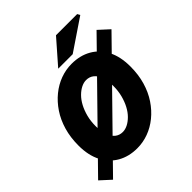

<svg xmlns="http://www.w3.org/2000/svg" viewBox="-252 -1017 1218 1218"><g transform="rotate(-45 357.0 -408.0)"><path d="M58 44 -12 -20 656 -702 726 -638ZM308 12Q233 12 176.5 -20.5Q120 -53 88 -114.5Q56 -176 56 -264Q56 -337 74 -398.5Q92 -460 124.5 -508.5Q157 -557 199.5 -591.5Q242 -626 291 -644Q340 -662 392 -662Q467 -662 524 -629.5Q581 -597 612.5 -535.5Q644 -474 644 -386Q644 -313 626 -251.5Q608 -190 575.5 -141.5Q543 -93 500.5 -58.5Q458 -24 409 -6Q360 12 308 12ZM316 -126Q338 -126 361 -137.5Q384 -149 405.5 -170.5Q427 -192 443.5 -223Q460 -254 470 -292.5Q480 -331 480 -376Q480 -423 468.5 -456Q457 -489 435.5 -506.5Q414 -524 384 -524Q362 -524 339 -512.5Q316 -501 294.5 -479.5Q273 -458 256.5 -427Q240 -396 230 -357.5Q220 -319 220 -274Q220 -227 231.5 -194Q243 -161 264.5 -143.5Q286 -126 316 -126ZM310 -700 450 -860H640L650 -842L440 -700Z"/></g></svg>

Font: Source Sans 3 ExtraLight Black
Style: Italic
Weight: 900
Italic angle: -11°
Version: Version 3.052;hotconv 1.1.0;makeotfexe 2.6.0